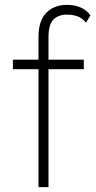

<svg xmlns="http://www.w3.org/2000/svg" viewBox="-20 -768 392 788"><path d="M138 0V-484H33V-523H138V-616Q138 -683 170 -715.5Q202 -748 254 -748Q289 -748 313 -736.5Q337 -725 351 -705L333 -675Q317 -694 298 -701Q279 -708 255 -708Q220 -708 199.5 -688Q179 -668 179 -615V-523H324V-484H179V0Z"/></svg>

Font: Readex Pro Light
Style: Regular
Weight: 300
Designer: Bonnie Shaver-Troup, Thomas Jockin
Foundry: Lexend
Version: Version 1.200; ttfautohint (v1.8.3)